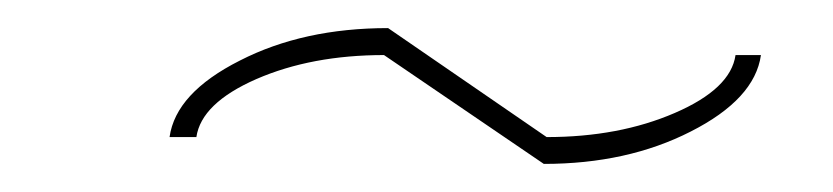

<svg xmlns="http://www.w3.org/2000/svg" viewBox="-20 -308 590 136"><path d="M100.1 -210.9Q104.5 -242.2 149.9 -265.1Q194.8 -288.1 254.9 -288.1L367.2 -210.9Q418.5 -210.9 458 -228Q497.6 -245.1 501 -269H519Q514.6 -237.8 469.2 -214.8Q424.3 -191.9 365.2 -191.9L252 -269Q200.7 -269 161.6 -252Q122.6 -234.9 119.1 -210.9Z"/></svg>

Font: Hjet
Style: Italic
Weight: 400
Designer: T. Christopher White
Version: Version 1.2